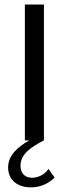

<svg xmlns="http://www.w3.org/2000/svg" viewBox="-20 -615 301 841"><path d="M192.4 125C175.8 148.9 148.9 163.6 120.1 163.6C87.4 163.6 69.8 142.1 69.8 111.8C69.8 59.1 115.7 29.8 171.9 0H172.4V-595.2H88.9V0H107.9C54.7 30.8 15.6 66.4 15.6 118.7C15.6 169.9 51.3 202.1 107.4 205.6C148.9 207.5 189 193.4 219.2 162.6Z"/></svg>

Font: Now Medium
Style: Regular
Weight: 500
Designer: Alfredo Marco Pradil
Foundry: Alfredo Marco Pradil
Version: Version 1.200;hotconv 1.0.109;makeotfexe 2.5.65596